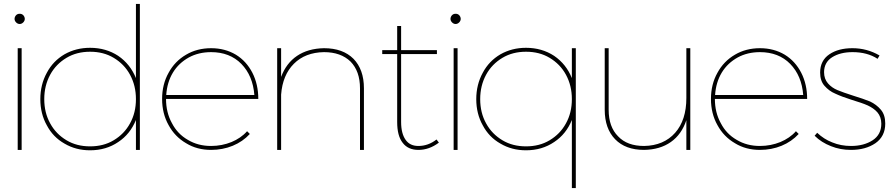

<svg xmlns="http://www.w3.org/2000/svg" viewBox="-20 -762 4548 976"><path d="M70 -517V0H90V-517ZM98 -685C93 -690 87 -692 80 -692C73 -692 67 -690 62 -685C57 -680 54 -673 54 -666C54 -659 57 -653 62 -648C67 -643 73 -640 80 -640C87 -640 93 -643 98 -648C103 -653 106 -659 106 -666C106 -673 103 -680 98 -685Z M691 -742H671V-365C652 -412 622 -450 581 -478C540 -505 492 -519 438 -519C390 -519 347 -508 308 -486C269 -463 239 -432 218 -392C196 -352 185 -307 185 -258C185 -209 196 -164 218 -125C239 -85 269 -54 308 -32C347 -9 390 2 438 2C492 2 540 -12 581 -40C622 -67 652 -105 671 -152V0H691ZM558 -49C523 -28 483 -18 438 -18C393 -18 353 -28 318 -49C283 -70 255 -98 235 -135C215 -171 205 -212 205 -258C205 -304 215 -345 235 -382C255 -419 283 -447 318 -468C353 -489 393 -499 438 -499C483 -499 523 -489 558 -468C593 -447 621 -419 641 -382C661 -345 671 -304 671 -258C671 -212 661 -171 641 -135C621 -98 593 -70 558 -49Z M1157 -40C1125 -27 1090 -20 1053 -20C1009 -20 970 -30 935 -51C900 -71 873 -99 854 -136C834 -172 824 -213 824 -259H1293C1293 -308 1283 -353 1263 -392C1243 -431 1215 -462 1179 -484C1142 -506 1100 -517 1053 -517C1006 -517 963 -506 926 -484C888 -462 858 -431 837 -392C815 -353 804 -308 804 -259C804 -210 815 -165 837 -126C858 -87 888 -56 926 -34C963 -11 1006 0 1053 0C1092 0 1129 -7 1163 -21C1197 -35 1226 -55 1250 -81L1236 -95C1215 -71 1188 -53 1157 -40ZM940 -470C973 -488 1011 -497 1053 -497C1116 -497 1168 -477 1207 -437C1246 -397 1268 -344 1273 -279H825C828 -322 839 -360 859 -393C879 -426 906 -451 940 -470Z M1777 -463C1741 -499 1691 -517 1627 -517C1573 -516 1527 -503 1490 -478C1453 -453 1426 -417 1409 -371V-517H1389V0H1409V-281C1414 -348 1436 -400 1474 -438C1512 -476 1563 -496 1627 -497C1684 -497 1729 -481 1762 -449C1794 -416 1810 -371 1810 -313V0H1830V-313C1830 -377 1812 -427 1777 -463Z M2211 -37 2199 -53C2171 -31 2140 -20 2107 -20C2078 -20 2057 -30 2042 -51C2027 -72 2019 -102 2019 -142V-487H2201V-507H2019V-630H1999V-507H1923V-487H1999V-142C1999 -95 2008 -60 2027 -36C2045 -12 2072 0 2107 0C2143 0 2178 -12 2211 -37Z M2286 -517V0H2306V-517ZM2314 -685C2309 -690 2303 -692 2296 -692C2289 -692 2283 -690 2278 -685C2273 -680 2270 -673 2270 -666C2270 -659 2273 -653 2278 -648C2283 -643 2289 -640 2296 -640C2303 -640 2309 -643 2314 -648C2319 -653 2322 -659 2322 -666C2322 -673 2319 -680 2314 -685Z M2907 -517H2887V-365C2868 -412 2838 -450 2797 -478C2756 -505 2708 -519 2654 -519C2606 -519 2563 -508 2524 -486C2485 -463 2455 -432 2434 -392C2412 -352 2401 -307 2401 -258C2401 -209 2412 -164 2434 -125C2455 -85 2485 -54 2524 -32C2563 -9 2606 2 2654 2C2708 2 2756 -12 2797 -40C2838 -67 2868 -105 2887 -152V194H2907ZM2774 -49C2739 -28 2699 -18 2654 -18C2609 -18 2569 -28 2534 -49C2499 -70 2471 -98 2451 -135C2431 -171 2421 -212 2421 -258C2421 -304 2431 -345 2451 -382C2471 -419 2499 -447 2534 -468C2569 -489 2609 -499 2654 -499C2699 -499 2739 -489 2774 -468C2809 -447 2837 -419 2857 -382C2877 -345 2887 -304 2887 -258C2887 -212 2877 -171 2857 -135C2837 -98 2809 -70 2774 -49Z M3489 -517H3469V-264C3469 -189 3450 -130 3412 -87C3374 -44 3321 -21 3254 -20C3197 -20 3153 -36 3122 -69C3090 -101 3074 -146 3074 -204V-517H3054V-204C3054 -140 3072 -90 3107 -54C3142 -18 3191 0 3254 0C3308 -1 3353 -14 3390 -40C3427 -66 3453 -103 3469 -151V0H3489Z M3947 -40C3915 -27 3880 -20 3843 -20C3799 -20 3760 -30 3725 -51C3690 -71 3663 -99 3644 -136C3624 -172 3614 -213 3614 -259H4083C4083 -308 4073 -353 4053 -392C4033 -431 4005 -462 3969 -484C3932 -506 3890 -517 3843 -517C3796 -517 3753 -506 3716 -484C3678 -462 3648 -431 3627 -392C3605 -353 3594 -308 3594 -259C3594 -210 3605 -165 3627 -126C3648 -87 3678 -56 3716 -34C3753 -11 3796 0 3843 0C3882 0 3919 -7 3953 -21C3987 -35 4016 -55 4040 -81L4026 -95C4005 -71 3978 -53 3947 -40ZM3730 -470C3763 -488 3801 -497 3843 -497C3906 -497 3958 -477 3997 -437C4036 -397 4058 -344 4063 -279H3615C3618 -322 3629 -360 3649 -393C3669 -426 3696 -451 3730 -470Z M4314 -497C4363 -497 4406 -486 4441 -463L4451 -480C4408 -505 4362 -517 4313 -517C4266 -517 4227 -507 4196 -486C4165 -465 4149 -434 4149 -393C4149 -366 4156 -343 4171 -326C4186 -309 4204 -295 4226 -286C4247 -276 4276 -265 4311 -254C4344 -244 4371 -235 4391 -226C4410 -217 4427 -206 4440 -191C4453 -176 4460 -156 4460 -133C4460 -96 4445 -68 4416 -49C4387 -30 4350 -20 4306 -20C4272 -20 4240 -26 4211 -38C4182 -49 4156 -66 4134 -87L4121 -72C4144 -49 4171 -32 4204 -19C4236 -6 4270 0 4306 0C4355 0 4396 -11 4430 -34C4463 -57 4480 -90 4480 -134C4480 -163 4473 -186 4458 -204C4443 -222 4424 -236 4403 -246C4381 -255 4352 -265 4316 -276C4282 -287 4256 -296 4237 -304C4218 -312 4202 -323 4189 -338C4176 -353 4169 -372 4169 -395C4169 -428 4183 -454 4210 -471C4237 -488 4271 -497 4314 -497Z"/></svg>

Font: Argentum Sans Thin
Style: Regular
Weight: 250
Designer: Julieta Ulanovsky
Foundry: Julieta Ulanovsky
Version: Version 5.001;February 15, 2019;FontCreator 11.5.0.2425 64-b